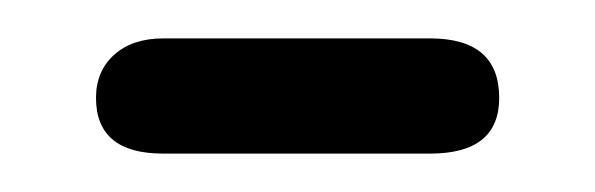

<svg xmlns="http://www.w3.org/2000/svg" viewBox="-20 -445 310 100"><path d="M65 -365Q30 -365 30 -394Q30 -408 39.5 -416.5Q49 -425 65 -425H204Q240 -425 240 -394Q240 -365 204 -365Z"/></svg>

Font: Dongle
Style: Bold
Weight: 700
Designer: Yanghee Ryu
Foundry: Yanghee Ryu
Version: Version 2.000